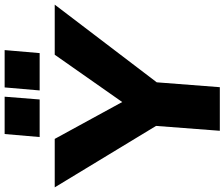

<svg xmlns="http://www.w3.org/2000/svg" viewBox="-118 -878 968 828"><g transform="rotate(-90 366.0 -464.0)"><path d="M425 -272 404 0H216L237 -275L-28 -712H181L340 -421L544 -712H760ZM363 -928 351 -777H189L202 -928ZM564 -928 551 -777H390L403 -928Z"/></g></svg>

Font: Muli Black
Style: Italic
Weight: 900
Italic angle: -4.541°
Designer: Vernon Adams
Foundry: Vernon Adams
Version: Version 2.001